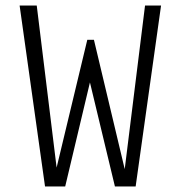

<svg xmlns="http://www.w3.org/2000/svg" viewBox="-20 -675 654 695"><path d="M471 0H430L427 -27L505 -655H563ZM186 0H143L51 -655H113L190 -27ZM437 0H396L293 -429H318L216 0H177L175 -27L296 -531H320L440 -27Z"/></svg>

Font: Intel One Mono Light
Style: Regular
Weight: 300
Monospace: yes
Designer: Fred Shallcrass
Foundry: Frere-Jones Type LLC
Version: Version 1.004